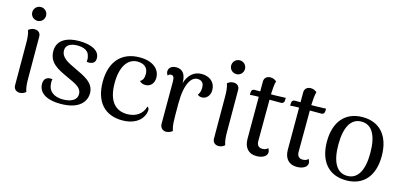

<svg xmlns="http://www.w3.org/2000/svg" viewBox="-64 -1136 3312 1573"><g transform="rotate(15 1592.0 -349.5)"><path d="M129 -595C161 -595 187 -621 187 -653C187 -686 161 -712 129 -712C96 -712 70 -686 70 -653C70 -621 96 -595 129 -595ZM178 -120 177 -474C177 -505 156 -523 126 -523C100 -523 83 -510 74 -503C86 -471 88 -430 88 -391L89 -38C89 -7 111 12 140 12C166 12 184 -1 192 -9C180 -41 178 -81 178 -120Z M487 13C648 13 699 -64 699 -133C699 -225 608 -260 529 -298C463 -330 402 -356 402 -419C402 -467 448 -485 499 -485C559 -485 597 -462 603 -421C608 -408 608 -390 606 -376C616 -373 625 -373 636 -375C668 -378 679 -400 679 -424C679 -488 611 -524 502 -524C404 -524 319 -486 319 -391C319 -289 400 -254 478 -217C546 -184 614 -164 614 -102C614 -52 564 -27 496 -27C419 -27 374 -65 370 -121C368 -137 368 -150 372 -165C317 -174 299 -141 299 -107C299 -40 355 13 487 13Z M1011 13C1101 13 1170 -25 1192 -96C1202 -130 1194 -144 1181 -150C1165 -83 1107 -47 1036 -47C943 -47 872 -106 872 -267C872 -410 928 -485 1009 -485C1059 -485 1100 -462 1100 -403C1100 -371 1090 -347 1068 -337C1080 -322 1100 -316 1119 -316C1161 -316 1191 -348 1191 -396C1191 -468 1131 -523 1018 -523C862 -523 775 -420 775 -253C775 -80 863 13 1011 13Z M1543 -523C1479 -523 1433 -484 1410 -410C1411 -485 1381 -522 1328 -522C1288 -522 1264 -501 1264 -471C1264 -459 1268 -449 1276 -438C1282 -450 1295 -452 1302 -452C1321 -452 1330 -438 1330 -401V-44C1330 -10 1354 10 1382 10C1408 9 1427 -3 1435 -11C1420 -52 1420 -87 1420 -240C1420 -409 1468 -475 1520 -475C1555 -475 1575 -456 1575 -415C1575 -392 1572 -375 1556 -351C1564 -342 1578 -337 1597 -338C1631 -340 1660 -371 1660 -417C1660 -484 1611 -523 1543 -523Z M1816 -595C1848 -595 1874 -621 1874 -653C1874 -686 1848 -712 1816 -712C1783 -712 1757 -686 1757 -653C1757 -621 1783 -595 1816 -595ZM1865 -120 1864 -474C1864 -505 1843 -523 1813 -523C1787 -523 1770 -510 1761 -503C1773 -471 1775 -430 1775 -391L1776 -38C1776 -7 1798 12 1827 12C1853 12 1871 -1 1879 -9C1867 -41 1865 -81 1865 -120Z M2166 -509H2133C2135 -559 2138 -593 2146 -622C2138 -629 2121 -642 2095 -642C2064 -642 2042 -624 2042 -593V-509H1994C1980 -509 1969 -501 1968 -485L1967 -460C1980 -462 2014 -463 2027 -463H2042V-106C2042 -33 2081 11 2147 11C2200 11 2237 -11 2237 -44C2237 -54 2234 -66 2225 -78C2219 -65 2197 -59 2180 -59C2148 -59 2132 -78 2132 -113L2133 -427V-463H2232C2245 -463 2256 -472 2257 -488L2258 -512C2248 -511 2176 -509 2166 -509Z M2508 -509H2475C2477 -559 2480 -593 2488 -622C2480 -629 2463 -642 2437 -642C2406 -642 2384 -624 2384 -593V-509H2336C2322 -509 2311 -501 2310 -485L2309 -460C2322 -462 2356 -463 2369 -463H2384V-106C2384 -33 2423 11 2489 11C2542 11 2579 -11 2579 -44C2579 -54 2576 -66 2567 -78C2561 -65 2539 -59 2522 -59C2490 -59 2474 -78 2474 -113L2475 -427V-463H2574C2587 -463 2598 -472 2599 -488L2600 -512C2590 -511 2518 -509 2508 -509Z M2909 13C3056 13 3141 -86 3141 -254C3141 -423 3056 -523 2909 -523C2762 -523 2676 -423 2676 -254C2676 -86 2762 13 2909 13ZM2909 -25C2820 -25 2773 -106 2773 -254C2773 -404 2820 -485 2909 -485C2997 -485 3044 -404 3044 -254C3044 -106 2997 -25 2909 -25Z"/></g></svg>

Font: Arima Koshi Medium
Style: Regular
Weight: 500
Designer: Joana Correia and Natanael Gama
Foundry: NDISCOVER
Version: Version 1.019;PS 001.019;hotconv 1.0.88;makeotf.lib2.5.64775